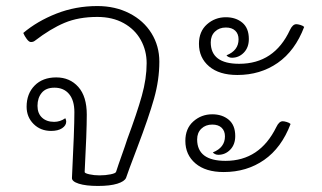

<svg xmlns="http://www.w3.org/2000/svg" viewBox="-20 -606 1066 635"><path d="M218 -18Q226 -178 226 -235Q226 -274 208.5 -295Q191 -316 160 -316Q132 -316 118 -299Q104 -282 104 -256Q104 -231 119 -217Q134 -203 159 -203Q179 -203 196 -215Q199 -209 199 -204Q199 -191 185.5 -182Q172 -173 149 -173Q114 -173 91 -196Q68 -219 68 -253Q68 -296 94.5 -323Q121 -350 166 -350Q211 -350 239 -318.5Q267 -287 267 -227Q267 -170 260 -37Q260 -33 275.5 -29.5Q291 -26 309 -26Q329 -26 346 -29.5Q363 -33 364 -38Q371 -60 382.5 -92Q394 -124 401 -146Q433 -232 449 -289Q465 -346 465 -397Q465 -439 445.5 -474Q426 -509 389 -529.5Q352 -550 302 -550Q240 -550 193.5 -530.5Q147 -511 95 -471Q90 -467 82 -467Q76 -467 68.5 -477Q61 -487 57 -497Q103 -536 166.5 -561Q230 -586 302 -586Q361 -586 408 -562Q455 -538 481 -496Q507 -454 507 -402Q507 -342 489.5 -280Q472 -218 434 -118Q402 -34 397 -18Q392 -6 368 1.5Q344 9 304 9Q264 9 240.5 1.5Q217 -6 218 -18Z M638 -461Q638 -502 664.5 -525.5Q691 -549 727 -549Q760 -549 781.5 -531Q803 -513 803 -477Q803 -449 786.5 -432Q770 -415 747 -415Q741 -415 736 -417.5Q731 -420 729 -423Q769 -439 769 -476Q769 -494 758 -504.5Q747 -515 727 -515Q705 -515 691 -501.5Q677 -488 677 -466Q677 -395 771 -395Q887 -395 939 -507Q948 -526 960 -526Q965 -526 973.5 -523.5Q982 -521 986 -517Q956 -438 898.5 -398Q841 -358 765 -358Q705 -358 671.5 -386.5Q638 -415 638 -461ZM593 -140Q593 -181 619.5 -204.5Q646 -228 682 -228Q715 -228 736.5 -210Q758 -192 758 -156Q758 -128 741.5 -111Q725 -94 702 -94Q696 -94 691 -96.5Q686 -99 684 -102Q724 -118 724 -155Q724 -173 713 -183.5Q702 -194 682 -194Q660 -194 646 -180.5Q632 -167 632 -145Q632 -74 726 -74Q839 -74 894 -186Q903 -205 915 -205Q920 -205 928.5 -202.5Q937 -200 941 -196Q911 -117 853.5 -77Q796 -37 720 -37Q660 -37 626.5 -65.5Q593 -94 593 -140Z"/></svg>

Font: Krub ExtraLight
Style: Italic
Weight: 275
Italic angle: -8°
Designer: Ekaluck Peanpanawate
Foundry: Cadson Demak Co.,Ltd.
Version: Version 1.000; ttfautohint (v1.6)